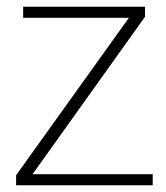

<svg xmlns="http://www.w3.org/2000/svg" viewBox="-20 -552 496 572"><path d="M28 0V-30L364 -499H49V-532H412V-502L77 -33H435V0Z"/></svg>

Font: Georama ExtraCondensed Thin ExtraLight
Style: Regular
Weight: 250
Version: Version 1.001